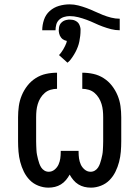

<svg xmlns="http://www.w3.org/2000/svg" viewBox="-20 -854 640 882"><path d="M398 8Q382 8 367.5 4.5Q353 1 340 -7Q327 -15 317 -27Q307 -39 300 -52Q293 -39 283 -27Q273 -15 260 -7Q247 1 232.5 4.5Q218 8 202 8Q179 8 156 -1Q133 -10 116.5 -27Q100 -44 89.5 -65.5Q79 -87 73 -110Q67 -133 65 -157Q63 -181 63 -205V-315Q63 -341 66.5 -366.5Q70 -392 80 -416Q90 -440 106 -460.5Q122 -481 144 -495Q166 -509 191 -514.5Q216 -520 242 -520V-446Q227 -446 212 -441.5Q197 -437 185.5 -427Q174 -417 166 -404Q158 -391 153.5 -376Q149 -361 147.5 -346Q146 -331 146 -315V-205Q146 -194 146.5 -184Q147 -174 147.5 -163.5Q148 -153 150 -143Q152 -133 154.5 -123Q157 -113 160.5 -103Q164 -93 169.5 -84.5Q175 -76 184 -70.5Q193 -65 204 -65Q219 -65 231 -75Q243 -85 249 -98.5Q255 -112 257 -126.5Q259 -141 259 -156V-161H341V-156Q341 -141 343 -126.5Q345 -112 351 -98.5Q357 -85 369 -75Q381 -65 396 -65Q407 -65 416 -70.5Q425 -76 430.5 -84.5Q436 -93 439.5 -103Q443 -113 445.5 -123Q448 -133 450 -143Q452 -153 452.5 -163.5Q453 -174 453.5 -184Q454 -194 454 -205V-315Q454 -331 452.5 -346Q451 -361 446.5 -376Q442 -391 434 -404Q426 -417 414.5 -427Q403 -437 388 -441.5Q373 -446 358 -446V-520Q384 -520 409 -514.5Q434 -509 456 -495Q478 -481 494 -460.5Q510 -440 520 -416Q530 -392 533.5 -366.5Q537 -341 537 -315V-205Q537 -181 535 -157Q533 -133 527 -110Q521 -87 510.5 -65.5Q500 -44 483.5 -27Q467 -10 444 -1Q421 8 398 8ZM174 -715Q174 -739 182 -763Q190 -787 208.5 -803.5Q227 -820 251 -827Q275 -834 300 -834Q320 -834 339.5 -829Q359 -824 378 -817Q397 -810 415 -801.5Q433 -793 452 -785.5Q471 -778 490.5 -773Q510 -768 530 -768V-715Q510 -715 490.5 -720Q471 -725 452 -732Q433 -739 415 -747.5Q397 -756 378 -763Q359 -770 339.5 -775Q320 -780 300 -780Q287 -780 274 -776Q261 -772 251.5 -763Q242 -754 238.5 -741Q235 -728 235 -715ZM290 -566 251 -601Q257 -607 261.5 -613.5Q266 -620 270.5 -627Q275 -634 279 -643Q283 -652 285 -657L287 -666Q282 -667 277 -669Q272 -671 268 -674Q264 -677 260.5 -681.5Q257 -686 255 -690.5Q253 -695 251.5 -701Q250 -707 250 -711V-715Q250 -721 251 -727.5Q252 -734 254.5 -739.5Q257 -745 261.5 -749.5Q266 -754 271 -757Q276 -760 283.5 -762Q291 -764 295 -764H300Q306 -764 312.5 -763Q319 -762 324.5 -759.5Q330 -757 335 -753Q340 -749 343 -743.5Q346 -738 348 -731Q350 -724 350 -720V-715Q350 -702 348.5 -689Q347 -676 344.5 -663.5Q342 -651 337.5 -639Q333 -627 327 -615.5Q321 -604 312.5 -591.5Q304 -579 298 -573Z"/></svg>

Font: R Plex Mono
Style: Regular
Weight: 400
Monospace: yes
Designer: Belleve Invis
Foundry: Belleve Invis
Version: Version 31.8.0